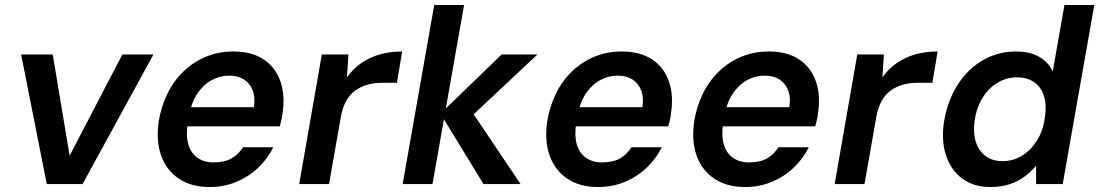

<svg xmlns="http://www.w3.org/2000/svg" viewBox="-20 -740 4420 772"><path d="M168 0 65 -521H192L260 -114L472 -521H597L312 0Z M822 12Q750 12 700 -21Q650 -54 628.5 -113Q607 -172 618 -251Q628 -312 653.5 -364Q679 -416 719 -454Q759 -492 809.5 -512.5Q860 -533 918 -533Q993 -533 1041 -500.5Q1089 -468 1108 -411.5Q1127 -355 1116 -285Q1115 -273 1112 -259.5Q1109 -246 1105 -232H701L715 -309H1001Q1007 -350 995.5 -378Q984 -406 960 -421Q936 -436 901 -436Q865 -436 831.5 -418Q798 -400 774 -364.5Q750 -329 740 -275L735 -246Q727 -196 737 -160.5Q747 -125 773.5 -106Q800 -87 838 -87Q883 -87 911 -103Q939 -119 957 -148H1079Q1057 -103 1019 -66.5Q981 -30 931 -9Q881 12 822 12Z M1183 0 1274 -521H1381L1375 -429Q1400 -464 1433.5 -487Q1467 -510 1508 -521.5Q1549 -533 1597 -533L1576 -407H1514Q1486 -407 1459.5 -400Q1433 -393 1410.5 -377.5Q1388 -362 1372.5 -335Q1357 -308 1350 -267L1303 0Z M1924 0 1751 -283 1997 -521H2141L1838 -237L1854 -326L2073 0ZM1599 0 1726 -720H1846L1719 0Z M2384 12Q2312 12 2262 -21Q2212 -54 2190.5 -113Q2169 -172 2180 -251Q2190 -312 2215.5 -364Q2241 -416 2281 -454Q2321 -492 2371.5 -512.5Q2422 -533 2480 -533Q2555 -533 2603 -500.5Q2651 -468 2670 -411.5Q2689 -355 2678 -285Q2677 -273 2674 -259.5Q2671 -246 2667 -232H2263L2277 -309H2563Q2569 -350 2557.5 -378Q2546 -406 2522 -421Q2498 -436 2463 -436Q2427 -436 2393.5 -418Q2360 -400 2336 -364.5Q2312 -329 2302 -275L2297 -246Q2289 -196 2299 -160.5Q2309 -125 2335.5 -106Q2362 -87 2400 -87Q2445 -87 2473 -103Q2501 -119 2519 -148H2641Q2619 -103 2581 -66.5Q2543 -30 2493 -9Q2443 12 2384 12Z M2975 12Q2903 12 2853 -21Q2803 -54 2781.5 -113Q2760 -172 2771 -251Q2781 -312 2806.5 -364Q2832 -416 2872 -454Q2912 -492 2962.5 -512.5Q3013 -533 3071 -533Q3146 -533 3194 -500.5Q3242 -468 3261 -411.5Q3280 -355 3269 -285Q3268 -273 3265 -259.5Q3262 -246 3258 -232H2854L2868 -309H3154Q3160 -350 3148.5 -378Q3137 -406 3113 -421Q3089 -436 3054 -436Q3018 -436 2984.5 -418Q2951 -400 2927 -364.5Q2903 -329 2893 -275L2888 -246Q2880 -196 2890 -160.5Q2900 -125 2926.5 -106Q2953 -87 2991 -87Q3036 -87 3064 -103Q3092 -119 3110 -148H3232Q3210 -103 3172 -66.5Q3134 -30 3084 -9Q3034 12 2975 12Z M3336 0 3427 -521H3534L3528 -429Q3553 -464 3586.5 -487Q3620 -510 3661 -521.5Q3702 -533 3750 -533L3729 -407H3667Q3639 -407 3612.5 -400Q3586 -393 3563.5 -377.5Q3541 -362 3525.5 -335Q3510 -308 3503 -267L3456 0Z M3962 12Q3895 12 3849 -22Q3803 -56 3783.5 -116Q3764 -176 3776 -252Q3786 -314 3811.5 -365.5Q3837 -417 3875 -454.5Q3913 -492 3961.5 -512.5Q4010 -533 4064 -533Q4120 -533 4157.5 -512Q4195 -491 4213 -453L4260 -720H4380L4253 0H4146V-74Q4127 -51 4101.5 -31.5Q4076 -12 4041.5 0Q4007 12 3962 12ZM4011 -92Q4054 -92 4089.5 -114Q4125 -136 4149.5 -175Q4174 -214 4181 -266Q4189 -316 4178 -352.5Q4167 -389 4139 -409Q4111 -429 4069 -429Q4028 -429 3992 -408Q3956 -387 3931.5 -348Q3907 -309 3899 -257Q3892 -207 3903.5 -170Q3915 -133 3943 -112.5Q3971 -92 4011 -92Z"/></svg>

Font: DM Sans 10pt SemiBold
Style: Italic
Weight: 600
Italic angle: -10°
Version: Version 4.004;gftools[0.9.30]